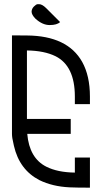

<svg xmlns="http://www.w3.org/2000/svg" viewBox="-20 -888 482 908"><path d="M405.3 -0.5Q343.3 -0.5 309.1 -2Q228 -5.9 166.5 -36.1Q71.8 -85 45.9 -198.2L43.9 -207.5Q36.6 -236.8 36.6 -254.9V-720.7L107.4 -720.2Q299.3 -718.8 368.7 -595.2Q405.3 -529.3 405.3 -431.2V-395.5H334V-431.2Q334 -576.2 242.7 -622.1Q189 -648.4 107.4 -649.4V-325.7H314.5V-254.9H108.9Q118.7 -140.1 199.2 -99.6Q252.4 -72.8 334 -71.8V-143.1H405.3ZM214.8 -769.5Q180.7 -769.5 147.5 -799.8Q129.4 -818.4 129.4 -833Q129.9 -846.7 140.4 -857.2Q150.9 -867.7 157.7 -868.2H165Q179.2 -868.2 197.8 -850.1L264.2 -783.7Q249.5 -769.5 214.8 -769.5Z"/></svg>

Font: Greenwashing Machine
Style: Regular
Weight: 400
Designer: Tup Wanders
Foundry: Free font, DO NOT SELL
Version: Version 1.00;August 10, 2023;FontCreator 11.5.0.2430 64-bit